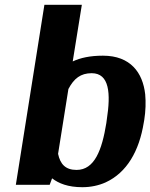

<svg xmlns="http://www.w3.org/2000/svg" viewBox="-20 -770 627 800"><path d="M46 0H187L197 -27C224 -6 263 10 323 10C358 10 391 3 420 -10C509 -51 560 -141 579 -259L581 -270C587 -308 588 -344 585 -377C575 -467 524 -538 409 -538C355 -538 315 -529 283 -514L321 -750H165ZM222 -129 265 -399C288 -443 316 -465 362 -465C436 -465 442 -381 425 -272L423 -257C405 -145 374 -62 299 -62C253 -62 231 -86 222 -129Z"/></svg>

Font: Aerodynamic
Style: BdObl
Weight: 500
Designer: Google
Version: Version 2.000980; 2014